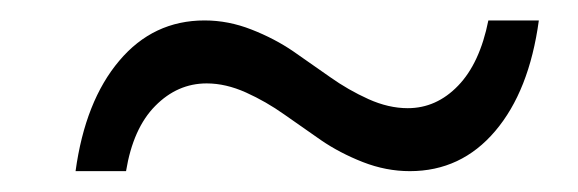

<svg xmlns="http://www.w3.org/2000/svg" viewBox="-20 -449 560 186"><path d="M377 -283.2Q354 -283.2 331.5 -292Q309.1 -300.8 291 -313.2Q272.9 -325.7 255.4 -338.1Q237.8 -350.6 218.3 -359.4Q198.7 -368.2 180.2 -368.2Q151.9 -368.2 130.4 -346.4Q108.9 -324.7 102.1 -283.2H53.2Q62.5 -351.1 95.5 -390.1Q128.4 -429.2 178.2 -429.2Q201.2 -429.2 223.6 -420.4Q246.1 -411.6 264.2 -399.2Q282.2 -386.7 299.8 -374.3Q317.4 -361.8 336.9 -353Q356.4 -344.2 375 -344.2Q402.8 -344.2 423.8 -366Q444.8 -387.7 453.1 -429.2H502Q492.7 -360.8 459.7 -322Q426.8 -283.2 377 -283.2Z"/></svg>

Font: Creato Display
Style: Italic
Weight: 400
Italic angle: -10°
Version: Version 1.000